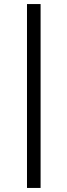

<svg xmlns="http://www.w3.org/2000/svg" viewBox="-20 -720 331 946"><path d="M113 206V-700H180V206Z"/></svg>

Font: Red Hat Text
Style: Regular
Weight: 400
Designer: Pentagram / MCKL
Foundry: Pentagram / MCKL
Version: Version 1.005; Red Hat Text